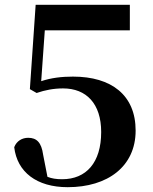

<svg xmlns="http://www.w3.org/2000/svg" viewBox="-20 -761 634 797"><path d="M261 16C427 16 543 -70 543 -219C543 -366 443 -443 283 -443C236 -443 193 -438 151 -424L166 -635H519V-741H128L104 -391L132 -375C167 -387 202 -394 242 -394C338 -394 400 -331 400 -213C400 -86 338 -17 238 -17C213 -17 195 -20 177 -27L159 -119C152 -170 132 -189 97 -189C72 -189 49 -176 39 -150C51 -47 132 16 261 16Z"/></svg>

Font: Noto Serif CJK HK
Style: Bold
Weight: 700
Designer: Ryoko NISHIZUKA 西塚涼子 (kana & ideographs); Frank Grießhammer (Latin, Greek & Cyrillic); Wenlong ZHANG 张文龙 (bopomofo); San
Foundry: Adobe
Version: Version 2.001;hotconv 1.1.0;makeotfexe 2.6.0